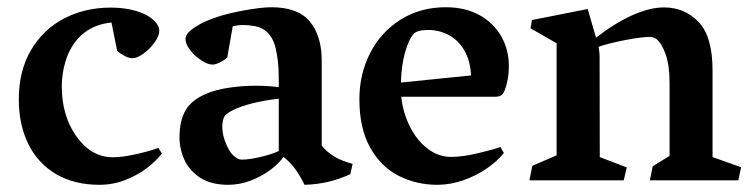

<svg xmlns="http://www.w3.org/2000/svg" viewBox="-20 -496 2064 528"><path d="M192.4 -387.7Q170.4 -361.3 160.2 -327.4Q149.9 -293.5 149.9 -258.8Q149.9 -178.7 189 -122.6Q208 -94.7 233.6 -79.1Q259.3 -63.5 291 -63.5Q317.9 -63.5 359.4 -73.2Q400.9 -83 415.5 -89.4L425.3 -73.7Q409.7 -53.7 384 -33.9Q358.4 -14.2 324.5 -1Q290.5 12.2 253.9 12.2Q183.6 12.2 133.5 -17.6Q83.5 -47.4 57.6 -100.6Q31.7 -153.8 31.7 -222.7Q31.7 -301.8 65.7 -358.9Q99.6 -416 157 -445.6Q214.4 -475.1 284.2 -475.1Q336.4 -475.1 374.5 -458.5Q392.6 -450.7 405.3 -437.7Q418 -424.8 418 -411.6Q418 -397 405 -379.2Q392.1 -361.3 374.5 -348.6Q356.9 -335.9 344.7 -335.9Q335 -335.9 323 -342Q311 -348.1 302.2 -356L286.6 -434.1Q227.5 -428.2 192.4 -387.7Z M547.4 -238.3Q573.2 -249.5 610.4 -254.9Q647.5 -260.3 683.1 -260.3Q716.3 -260.3 746.6 -256.3V-282.7Q746.6 -327.1 738 -363.5Q729.5 -399.9 704.1 -415.5Q694.8 -421.4 679.9 -424.3Q665 -427.2 648.9 -427.2Q634.8 -427.2 620.1 -423.8L605 -337.9Q595.7 -329.6 584 -324Q572.3 -318.4 564 -318.4Q551.8 -318.4 533.9 -329.8Q516.1 -341.3 503.2 -357.9Q490.2 -374.5 490.2 -389.2Q490.2 -401.9 506.8 -414.6Q523.4 -427.2 545.9 -437.5Q585.9 -455.1 641.4 -465.6Q696.8 -476.1 726.1 -476.1Q799.3 -476.1 832 -436.8Q864.7 -397.5 864.7 -329.1V-95.7Q893.1 -59.6 949.7 -45.4L943.4 -17.1Q883.8 10.7 817.4 12.2Q805.7 -11.7 792.5 -30.3Q779.3 -48.8 759.8 -64.5Q746.1 -45.4 722.2 -27.8Q698.2 -10.3 668.5 1Q638.7 12.2 607.4 12.2Q560.5 12.2 530.5 -7.3Q500.5 -26.9 487.1 -56.6Q473.6 -86.4 473.6 -117.7Q473.6 -165 490.7 -193.4Q507.8 -221.7 547.4 -238.3ZM645.5 -57.1Q666 -57.1 696.8 -64.5Q727.5 -71.8 746.6 -80.6V-224.6Q704.1 -219.7 672.4 -211.4Q640.6 -203.1 622.6 -194.1Q604.5 -185.1 599.1 -178.7Q591.3 -168.5 591.3 -147Q591.3 -123.5 603 -97.2Q614.7 -70.8 630.4 -62Q635.7 -57.1 645.5 -57.1Z M1342.3 -230H1083.5Q1087.9 -187 1106.7 -148.9Q1125.5 -110.8 1155.3 -87.6Q1185.1 -64.5 1220.7 -64.5Q1251 -64.5 1294.7 -74.7Q1338.4 -85 1356 -91.8L1365.7 -75.2Q1347.7 -52.7 1318.6 -32.7Q1289.6 -12.7 1253.9 -0.2Q1218.3 12.2 1182.6 12.2Q1125 12.2 1076.4 -12.5Q1027.8 -37.1 998 -90.1Q968.3 -143.1 968.3 -223.1Q968.3 -292 997.8 -349.9Q1027.3 -407.7 1081.5 -441.9Q1135.7 -476.1 1206.1 -476.1Q1259.3 -476.1 1298.3 -454.6Q1337.4 -433.1 1358.4 -396.2Q1379.4 -359.4 1379.4 -314Q1379.4 -277.3 1367.7 -247.1Q1364.3 -238.3 1358.6 -234.1Q1353 -230 1342.3 -230ZM1275.4 -288.6Q1273.4 -328.6 1257.3 -356.7Q1241.2 -384.8 1214.8 -399.2Q1188.5 -413.6 1157.2 -413.6Q1127 -413.6 1116.7 -402.3Q1104 -386.7 1094 -352.3Q1084 -317.9 1082.5 -269Z M1439 -418 1442.9 -440.9 1596.2 -471.2 1619.1 -392.1Q1667 -430.2 1716.3 -452.9Q1765.6 -475.6 1806.2 -475.6Q1862.3 -475.6 1900.9 -435.8Q1939.5 -396 1939.5 -302.2V-64L2018.1 -36.1L2010.3 0H1767.1L1774.9 -38.6L1821.3 -67.4V-269Q1821.3 -315.9 1810.8 -345.9Q1800.3 -376 1785.6 -388.2Q1777.3 -394.5 1767.1 -394.5Q1744.1 -394.5 1698.7 -385.7Q1653.3 -377 1626 -367.2Q1626.5 -364.7 1627.7 -356.2Q1628.9 -347.7 1628.9 -340.8L1629.4 -64L1703.6 -35.6L1695.3 0H1436L1443.8 -40L1510.7 -68.8V-377Z"/></svg>

Font: Vesper Libre Medium
Style: Regular
Weight: 500
Designer: Robert Keller & Kimya Gandhi
Foundry: Mota Italic
Version: Version 1.058